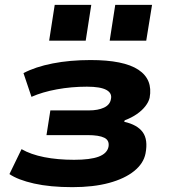

<svg xmlns="http://www.w3.org/2000/svg" viewBox="-20 -762 700 793"><path d="M279 11Q187 11 120.5 -4Q54 -19 19 -43L69 -146Q107 -124 162.5 -113Q218 -102 286 -102Q353 -102 387.5 -115Q422 -128 428 -155Q433 -182 411 -193Q389 -204 341 -204H172L188 -306H347Q385 -306 409.5 -317.5Q434 -329 438 -352Q444 -377 419.5 -390.5Q395 -404 339 -404Q275 -404 215 -393Q155 -382 110 -362L77 -460Q126 -486 197.5 -500Q269 -514 354 -514Q491 -514 551.5 -474Q612 -434 598 -358Q594 -341 580.5 -323.5Q567 -306 545.5 -291Q524 -276 495 -265L493 -259Q547 -247 569.5 -216Q592 -185 581 -128Q573 -87 534 -55.5Q495 -24 430.5 -6.5Q366 11 279 11ZM433 -594 456 -742H608L584 -594ZM183 -594 206 -742H357L334 -594Z"/></svg>

Font: Nunito Sans 7pt SemiExpanded ExtraBold
Style: Italic
Weight: 800
Width: 6
Italic angle: -9°
Designer: Vernon Adams
Foundry: Vernon Adams
Version: Version 3.101;gftools[0.9.27]